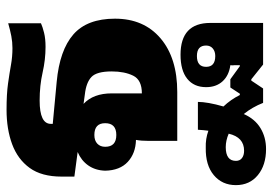

<svg xmlns="http://www.w3.org/2000/svg" viewBox="-143 -418 832 586"><g transform="rotate(-90 273.0 -125.0)"><path d="M136 0V-87Q136 -110 139 -126Q98 -127 72 -151Q46 -175 45 -220Q46 -250 61 -271.5Q76 -293 102 -304L27 -314V-353Q27 -414 53.5 -450.5Q80 -487 126 -504Q172 -521 231 -521Q279 -521 311 -516.5Q343 -512 368 -507.5Q393 -503 419 -503Q438 -503 456 -506.5Q474 -510 495 -516V-416Q484 -411 466 -406.5Q448 -402 423 -402Q384 -402 344.5 -411Q305 -420 259 -420Q188 -420 188 -386V-380L316 -368Q413 -359 461 -317Q509 -275 509 -190Q509 -102 449 -51Q389 0 285 0ZM281 -200V-108Q322 -108 335 -134.5Q348 -161 348 -200Q348 -246 331 -262Q314 -278 278 -282L249 -286Q281 -256 281 -200ZM154 -186Q190 -186 190 -220Q190 -253 154 -253Q137 -253 127.5 -244Q118 -235 118 -220Q118 -186 154 -186ZM111 271Q62 271 31.5 246Q1 221 1 179Q1 137 31.5 111.5Q62 86 115 87Q142 86 167 95Q169 80 170 63H255Q255 77 251.5 97Q248 117 241 141Q262 163 276 191H280L299 162H324L364 191H367V174Q366 170 367 162Q336 158 318 138.5Q300 119 300 88Q300 51 325.5 30.5Q351 10 399 10Q496 10 496 101V262H369L324 226H320L296 262H252Q239 229 218 203Q203 237 175 254Q147 271 111 271ZM395 116Q409 116 418 108.5Q427 101 427 88Q427 60 395 60Q362 60 362 88Q362 116 395 116ZM75 179Q75 191 83.5 197.5Q92 204 106 204Q147 204 158 157Q137 148 117 148Q75 148 75 179Z"/></g></svg>

Font: Noto Sans Thai Looped UI ExtraBold
Style: Regular
Weight: 800
Designer: Cadson Demak Team
Foundry: Cadson Demak Co., Ltd.
Version: Version 1.000